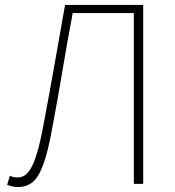

<svg xmlns="http://www.w3.org/2000/svg" viewBox="-20 -746 710 779"><path d="M53 13Q45 13 33.5 11Q22 9 9 4L20 -33Q28 -29 35.5 -27.5Q43 -26 51 -26Q66 -26 79 -33.5Q92 -41 105 -62.5Q118 -84 130.5 -126Q143 -168 156 -237Q179 -359 200 -477Q221 -595 244 -726H561V0H523V-693H275Q253 -577 234 -462.5Q215 -348 193 -232Q175 -130 155 -77Q135 -24 110.5 -5.5Q86 13 53 13Z"/></svg>

Font: Noto Sans KR Thin
Style: Regular
Weight: 100
Designer: Ryoko NISHIZUKA 西塚涼子 (kana, bopomofo & ideographs); Paul D. Hunt (Latin, Greek & Cyrillic); Sandoll Communications 산돌커뮤니
Foundry: Adobe
Version: Version 2.004-H2;hotconv 1.0.118;makeotfexe 2.5.65603